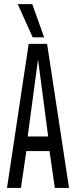

<svg xmlns="http://www.w3.org/2000/svg" viewBox="-20 -922 373 942"><path d="M14.4 0 120.7 -706.9H211.1L318.6 0H249L223 -180.7H109.1L82.8 0ZM115.8 -252.4H216.3L166.6 -630.8ZM140.4 -738.8 67 -901.7H138.3L196.5 -738.8Z"/></svg>

Font: Georama ExtraCondensed Thin
Style: Regular
Weight: 100
Width: 2
Designer: Jean-Baptiste Levee
Foundry: Production Type
Version: Version 1.001